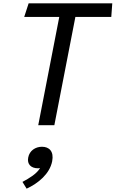

<svg xmlns="http://www.w3.org/2000/svg" viewBox="-20 -750 692 1150"><path d="M305.5 0 431.5 -648.5H646.5L652.5 -730H151.5L125 -648.5H335L209 0ZM114.5 339.5 139.5 380C208 348.5 277.5 292 292.5 216C304 156.5 274.5 129 231.5 129C192 129 156.5 152.5 149 193.5C141 233.5 166 258 207.5 258C211.5 258 215.5 257.5 220 257C197.5 292.5 158 316 114.5 339.5Z"/></svg>

Font: Monaspace Argon
Style: Italic
Weight: 400
Italic angle: -11°
Designer: Riley Cran & the Lettermatic Team
Foundry: Lettermatic
Version: Version 1.101 (Monaspace Argon)